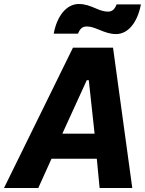

<svg xmlns="http://www.w3.org/2000/svg" viewBox="-70 -938 723 958"><path d="M-50 0H121L187 -146H413L427 0H590L494 -700H294ZM198 -770H319C327 -788 336 -806 363 -806C384 -806 404 -798 426 -789C453 -778 478 -768 509 -768C571 -768 617 -829 633 -916H512C504 -897 494 -880 469 -880C449 -880 428 -887 406 -897C379 -908 356 -918 323 -918C261 -918 214 -857 198 -770ZM241 -271 363 -538H373L402 -271Z"/></svg>

Font: Fixel Text 20240404
Style: Bold Italic
Weight: 700
Width: 4
Italic angle: -10°
Designer: AlfaBravo + MacPaw
Foundry: Kyrylo Tkachov, Marchela Mozhyna, Serhii Makarenko, Maria Weinstein, Zakhar Kryvoshyya
Version: Version 1.211;Glyphs 3.2 (3225)